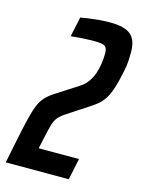

<svg xmlns="http://www.w3.org/2000/svg" viewBox="-127 -760 613 824"><g transform="rotate(15 179.5 -348.0)"><path d="M-19 0 0 -94Q13 -157 22.5 -197.5Q32 -238 42 -263Q52 -288 66.5 -304.5Q81 -321 104 -336L205 -401Q224 -413 237 -431Q250 -449 257.5 -470.5Q265 -492 268.5 -515.5Q272 -539 272 -561Q272 -579 266.5 -587.5Q261 -596 248 -598.5Q235 -601 213 -601Q202 -601 184.5 -600.5Q167 -600 148 -598.5Q129 -597 110 -595L129 -683Q145 -686 166.5 -689Q188 -692 212 -694Q236 -696 258 -696Q282 -696 303.5 -692.5Q325 -689 342 -679Q359 -669 368.5 -649Q378 -629 378 -596Q378 -579 377 -557.5Q376 -536 370 -509Q361 -464 351.5 -434Q342 -404 330.5 -385Q319 -366 304.5 -353Q290 -340 271 -328L166 -259Q150 -247 141.5 -235.5Q133 -224 127 -204Q121 -184 113 -146L102 -95H281L261 0Z"/></g></svg>

Font: Saira UltraCondensed
Style: Bold Italic
Weight: 700
Width: 1
Italic angle: -12°
Designer: Hector Gatti with collaboration of the Omnibus-Type team
Foundry: Omnibus-Type
Version: Version 1.101